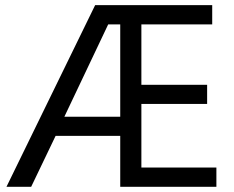

<svg xmlns="http://www.w3.org/2000/svg" viewBox="-20 -720 900 740"><path d="M814 0H443.4V-196.3H194.3L100.1 0H4.9L346.7 -700.2H797.9V-626H524.9V-393.1H778.3V-319.3H524.9V-74.2H814ZM443.4 -270V-626H397L228 -270Z"/></svg>

Font: Segoe UI Historic
Style: Regular
Weight: 400
Foundry: Microsoft Corporation
Version: Version 1.03